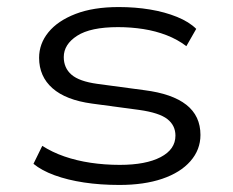

<svg xmlns="http://www.w3.org/2000/svg" viewBox="-20 -517 661 545"><path d="M319 8Q265 8 218.5 1Q172 -6 135 -19.5Q98 -33 75 -52L100 -103Q128 -85 162.5 -73Q197 -61 237 -55Q277 -49 320 -49Q394 -49 436 -71Q478 -93 478 -132Q478 -161 455 -179Q432 -197 375 -205L241 -223Q167 -233 129 -266.5Q91 -300 91 -353Q91 -393 117.5 -425.5Q144 -458 194.5 -477.5Q245 -497 317 -497Q364 -497 406 -490Q448 -483 482.5 -469Q517 -455 537 -435L509 -386Q484 -405 453 -417Q422 -429 387 -434.5Q352 -440 315 -440Q237 -440 199 -415.5Q161 -391 161 -355Q161 -324 183 -305Q205 -286 256 -279L390 -261Q469 -251 509 -219.5Q549 -188 549 -134Q549 -92 520.5 -59.5Q492 -27 440.5 -9.5Q389 8 319 8Z"/></svg>

Font: Nunito Sans 10pt Expanded Light
Style: Regular
Weight: 300
Width: 7
Designer: Vernon Adams
Foundry: Vernon Adams
Version: Version 3.101;gftools[0.9.27]